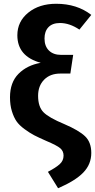

<svg xmlns="http://www.w3.org/2000/svg" viewBox="-20 -777 504 1018"><path d="M278 -757Q388 -757 464 -698L401 -620Q349 -655 298 -655Q258 -655 237 -633Q216 -611 216 -573Q216 -532 239.5 -509Q263 -486 304 -486H368L353 -387H300Q246 -387 214 -354.5Q182 -322 182 -269Q182 -211 210.5 -182Q239 -153 321 -119Q398 -86 431 -54.5Q464 -23 464 34Q464 94 421.5 138Q379 182 288 221L234 134Q276 112 296.5 93.5Q317 75 317 48Q317 24 299.5 9Q282 -6 225 -30Q184 -48 161 -60Q138 -72 110 -92.5Q82 -113 67.5 -134Q53 -155 43 -187.5Q33 -220 33 -261Q33 -340 78 -385.5Q123 -431 196 -444Q72 -478 72 -590Q72 -663 130 -710Q188 -757 278 -757Z"/></svg>

Font: FiraSans
Style: Regular
Weight: 600
Designer: Carrois Corporate & Edenspiekermann AG
Foundry: Carrois Corporate GbR & Edenspiekermann AG
Version: Version 3.106;PS 003.106;hotconv 1.0.70;makeotf.lib2.5.58329